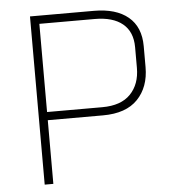

<svg xmlns="http://www.w3.org/2000/svg" viewBox="-51 -748 739 796"><g transform="rotate(-5 318.5 -350.0)"><path d="M369 -265H139V0H103V-700H369Q461 -700 511.5 -658Q562 -616 562 -536V-449Q562 -366 513.5 -315.5Q465 -265 369 -265ZM526 -449V-535Q526 -599 485.5 -632.5Q445 -666 369 -666H139V-299H369Q447 -299 486.5 -340Q526 -381 526 -449Z"/></g></svg>

Font: TypoPRO Titillium Title
Style: Regular
Weight: 250
Designer: Campivisivi
Foundry: Accademia di Belle Arti di Urbino and students of MA course of Visual design
Version: 1.000